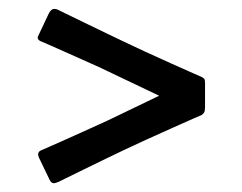

<svg xmlns="http://www.w3.org/2000/svg" viewBox="-20 -505 545 433"><path d="M101.1 -91.8Q96.2 -91.8 92.3 -98.6L67.9 -149.4Q67.4 -151.9 66.7 -153.3Q65.9 -154.8 65.9 -156.7Q65.9 -164.1 75.2 -167Q75.2 -167 92.5 -174.6Q109.9 -182.1 134.8 -193.4Q159.7 -204.6 184.1 -215.6Q208.5 -226.6 222.2 -232.9L338.9 -289.1L222.2 -344.7Q208.5 -351.6 184.1 -362.3Q159.7 -373 134.8 -384.3Q109.9 -395.5 92.5 -403.1Q75.2 -410.6 75.2 -410.6Q64.9 -414.1 64.9 -419.9Q64.9 -421.9 66.2 -423.8Q67.4 -425.8 67.9 -427.7L89.8 -474.1Q95.2 -484.9 102.1 -484.9Q107.9 -484.9 112.8 -481.9Q112.8 -481.9 129.2 -473.9Q145.5 -465.8 169.9 -454.1Q194.3 -442.4 219 -430.4Q243.7 -418.5 260.3 -410.6Q279.8 -401.4 308.8 -387.9Q337.9 -374.5 366.7 -361.6Q395.5 -348.6 415 -340.1Q434.6 -331.5 434.6 -331.5Q438.5 -329.6 440.4 -327.4Q442.4 -325.2 442.4 -318.4V-263.2Q442.4 -254.9 440.4 -251.5Q438.5 -248 434.6 -245.6Q434.6 -245.6 415 -237.1Q395.5 -228.5 366.7 -215.6Q337.9 -202.6 308.8 -189.5Q279.8 -176.3 260.3 -167Q243.7 -159.2 219 -147.2Q194.3 -135.3 169.9 -123.3Q145.5 -111.3 129.2 -103.3Q112.8 -95.2 112.8 -95.2Q105 -91.8 101.1 -91.8Z"/></svg>

Font: David Libre
Style: Bold
Weight: 700
Designer: Ismar David, J. Victor Gaultney, Annie Olsen and Meir Sadan
Foundry: Monotype Imaging Inc. & SIL International
Version: Version 1.100; ttfautohint (v1.8.4.7-5d5b)